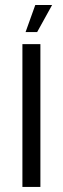

<svg xmlns="http://www.w3.org/2000/svg" viewBox="-20 -740 249 760"><path d="M68.7 -565.3H139.9V0H68.7ZM119.6 -720.1H186.2L127 -613H81.2Z"/></svg>

Font: Khand Variable Light
Style: Regular
Weight: 300
Designer: Satya Rajpurohit
Foundry: Indian Type Foundry
Version: Version 3.000